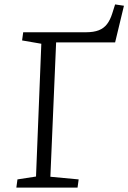

<svg xmlns="http://www.w3.org/2000/svg" viewBox="-20 -849 581 869"><path d="M59 -37 143 -50 167 -651 80 -666 85 -703H369Q404 -703 427 -712Q450 -721 464.5 -740Q479 -759 488 -788L501 -829L541 -823L501 -657H234L208 -49L336 -37L331 0H54Z"/></svg>

Font: Literata 18pt Light
Style: Italic
Weight: 300
Italic angle: -2°
Designer: Latin by Veronika Burian and Jose Scaglione. Greek by Irene Vlachou. Cyrillic by Vera Evstafieva
Foundry: TypeTogether
Version: Version 3.103;gftools[0.9.29]